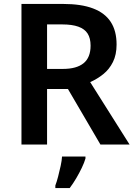

<svg xmlns="http://www.w3.org/2000/svg" viewBox="-20 -734 683 975"><path d="M89 0V-714H300Q393 -714 453 -691Q513 -668 542.5 -622.5Q572 -577 572 -508Q572 -456 553.5 -419Q535 -382 504.5 -357.5Q474 -333 438 -317L638 0H490L325 -282H219V0ZM219 -384H299Q369 -384 404.5 -413Q440 -442 440 -502Q440 -540 425 -563.5Q410 -587 378 -598.5Q346 -610 296 -610H219ZM414 71Q408 92 395.5 118Q383 144 367.5 170.5Q352 197 334 221H261V208Q268 190 275 163Q282 136 288 108.5Q294 81 295 61H414Z"/></svg>

Font: Noto Sans Symbols SemiBold
Style: Regular
Weight: 600
Version: Version 2.002